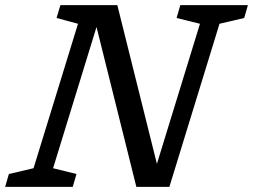

<svg xmlns="http://www.w3.org/2000/svg" viewBox="-42 -727 984 747"><path d="M255.5 -50 241 0H-22L-7.5 -50L88.5 -72.5L261.5 -634.5L178 -657L193 -707H414.5L568.5 -89.5L736 -634.5L645 -657L659.5 -707H922.5L908 -657L812 -634.5L617 0H488.5L333.5 -622L164.5 -72.5Z"/></svg>

Font: Newsreader 6pt
Style: Italic
Weight: 400
Italic angle: -17°
Designer: Hugues Gentile
Foundry: Production Type
Version: Version 1.003; ttfautohint (v1.8.3)